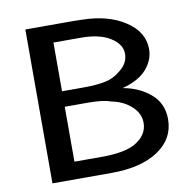

<svg xmlns="http://www.w3.org/2000/svg" viewBox="-78 -775 866 854"><g transform="rotate(-10 355.0 -347.5)"><path d="M91 0V-695H269Q322 -695 348 -694Q465 -692 541.5 -641.5Q618 -591 618 -514Q618 -465 582.5 -424Q547 -383 472 -363Q544 -351 595.5 -307.5Q647 -264 647 -192Q647 -104 569.5 -52Q492 0 358 0ZM204 -78H328Q426 -78 476 -104Q537 -138 537 -195Q537 -238 501 -270.5Q465 -303 412 -313Q378 -326 312 -326H204V-289ZM204 -396H300Q359 -396 399 -404Q439 -412 470 -439Q509 -469 509 -512Q509 -555 460.5 -585.5Q412 -616 329 -616H204V-579Z"/></g></svg>

Font: Coval
Style: Medium
Weight: 500
Foundry: Context Ltd
Version: Version 001.000